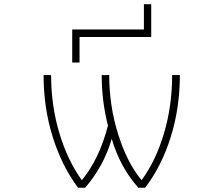

<svg xmlns="http://www.w3.org/2000/svg" viewBox="-20 -875 1040 897"><path d="M652.3 -737.3V-855.5H686.5V-702.1H351.6V-583H317.4V-737.3ZM362.3 -33.2Q443.4 -130.9 484.4 -288.1Q455.1 -402.3 455.1 -524.4H490.2Q490.2 -378.9 533.2 -244.1Q575.2 -112.3 641.6 -33.2Q709 -126 746.1 -252Q784.2 -379.9 784.2 -524.4H820.3Q820.3 -371.1 777.8 -235.4Q735.4 -99.6 658.2 2H626Q540 -95.7 502 -226.6Q464.8 -98.6 377.9 2H344.7Q268.6 -99.6 226.1 -235.8Q183.6 -372.1 183.6 -524.4H218.8Q218.8 -379.9 257.8 -252Q294.9 -127 362.3 -33.2Z"/></svg>

Font: GenEi Gothic M ExtraLight
Style: Regular
Weight: 200
Designer: o_tamon (Modified); [Source Han Sans]
Ryoko NISHIZUKA  (kana & ideographs); Paul D. Hunt (Latin, Greek & Cyrillic); Wenl
Version: Version 1.1a;Original Version 1.004